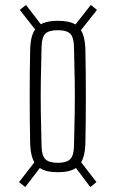

<svg xmlns="http://www.w3.org/2000/svg" viewBox="-20 -788 469 776"><path d="M82 -32 57 -52 119 -132Q104 -157 102 -204Q100 -297 100 -397.5Q100 -498 102 -592Q104 -644 122 -669L60 -748L85 -768L145 -690Q170 -704 214 -704Q260 -704 285 -689L347 -768L372 -748L307 -666Q323 -641 325 -592Q327 -499 327 -398Q327 -297 325 -204Q323 -157 308 -132L370 -52L345 -32L287 -109Q262 -92 214 -92Q165 -92 141 -109ZM214 -130Q248 -130 263 -144Q278 -158 279 -196Q281 -273 282 -335.5Q283 -398 282 -460Q281 -522 279 -599Q278 -638 263.5 -652Q249 -666 214 -666Q178 -666 163.5 -652Q149 -638 148 -599Q146 -522 145 -460Q144 -398 145 -335.5Q146 -273 148 -196Q149 -158 164 -144Q179 -130 214 -130Z"/></svg>

Font: Big Shoulders Display Light
Style: Regular
Weight: 300
Designer: Patric King
Foundry: XO Type Co
Version: Version 1.000; ttfautohint (v1.8.2)